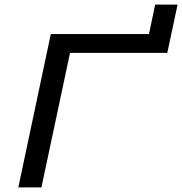

<svg xmlns="http://www.w3.org/2000/svg" viewBox="-20 -819 796 839"><path d="M60 0H161L286 -588H711L726 -658L756 -799H658L631 -670H202Z"/></svg>

Font: LT Wave
Style: Italic
Weight: 400
Designer: Daniel Lyons
Version: Version 2.5 (Glyphs App)